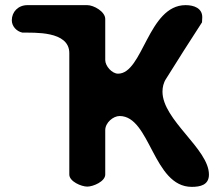

<svg xmlns="http://www.w3.org/2000/svg" viewBox="-20 -727 865 748"><path d="M67 -600C112 -599 250 -608 250 -520V-47C250 -20 297 0 320 0C343 0 390 -20 390 -47V-220C390 -249 421 -275 446 -275C566 -275 576 1 727 1C760 1 794 -6 794 -47C794 -147 613 -259 613 -370C613 -387 617 -405 627 -420C647 -453 745 -607 767 -640C767 -643 768 -657 768 -660C768 -695 736 -707 703 -707C557 -707 537 -440 440 -440C416 -440 390 -470 390 -493V-653C390 -682 345 -707 320 -707H87C51 -707 26 -681 26 -648C26 -625 44 -605 67 -600Z"/></svg>

Font: Asimov Print
Style: Regular
Weight: 500
Designer: Google
Version: Version 2.000980: 2014